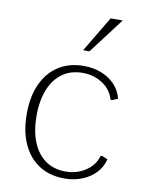

<svg xmlns="http://www.w3.org/2000/svg" viewBox="-88 -848 706 921"><g transform="rotate(10 265.0 -387.5)"><path d="M289.6 9.8Q217.8 9.8 166 -23.7Q114.3 -57.1 86.4 -118.7Q58.6 -180.2 58.6 -264.2Q58.6 -348.6 86.4 -409.9Q114.3 -471.2 166 -504.6Q217.8 -538.1 289.6 -538.1Q336.4 -538.1 375.2 -522.7Q414.1 -507.3 440.9 -479Q467.8 -450.7 477.5 -411.6L450.7 -400.4H442.9Q429.2 -448.2 386.7 -476.3Q344.2 -504.4 289.6 -504.4Q231.9 -504.4 190.9 -475.1Q149.9 -445.8 128.2 -391.8Q106.4 -337.9 106.4 -264.2Q106.4 -190.4 128.2 -136.5Q149.9 -82.5 190.9 -53.2Q231.9 -23.9 289.6 -23.9Q343.8 -23.9 386.5 -52Q429.2 -80.1 442.9 -127.4H452.1L477.5 -116.7Q468.3 -78.1 441.4 -49.8Q414.6 -21.5 375.5 -5.9Q336.4 9.8 289.6 9.8ZM272 -611.8 375.5 -785.2H434.1L302.7 -611.8Z"/></g></svg>

Font: Comme Thin
Style: Regular
Weight: 250
Version: Version 1.000;gftools[0.9.27]